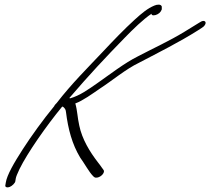

<svg xmlns="http://www.w3.org/2000/svg" viewBox="-20 -702 905 826"><path d="M78 -60C40 -1 10 51 5 83L3 95C1 102 9 107 22 102C31 99 46 85 46 77L48 65C49 59 54 46 64 25C98 -44 178 -159 248 -244C249 -243 250 -242 252 -242C259 -236 263 -231 264 -219C273 -147 290 -82 325 -24C342 -1 363 38 380 55C384 59 388 64 398 62C417 59 432 39 426 30C417 19 417 16 401 -4C367 -48 333 -103 321 -162C313 -197 313 -226 304 -257C335 -268 378 -299 410 -321C464 -356 520 -404 578 -432C662 -476 752 -521 831 -571L848 -582C853 -585 858 -589 861 -594C868 -604 864 -612 855 -612C850 -612 844 -609 838 -605C817 -592 794 -578 773 -565C709 -526 639 -494 574 -460C514 -430 453 -382 397 -343C361 -318 324 -291 282 -279C280 -280 280 -280 278 -280C363 -379 433 -454 517 -540C552 -576 596 -619 632 -643C631 -638 635 -636 641 -636C651 -636 665 -643 671 -652C674 -657 677 -662 676 -665V-674C674 -679 670 -682 663 -682C656 -682 651 -681 644 -678C615 -666 591 -646 559 -617C515 -577 466 -526 422 -479C358 -411 288 -342 224 -259C219 -254 215 -250 213 -245C166 -188 114 -116 78 -60Z"/></svg>

Font: Stray Cat
Style: UltObl
Weight: 400
Version: Version 1.0